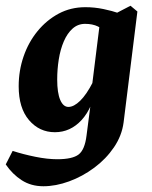

<svg xmlns="http://www.w3.org/2000/svg" viewBox="-37 -455 529 668"><path d="M114 193Q71 193 38.5 172Q6 151 -17 117L7 70Q44 82 86 90.5Q128 99 162 99Q215 99 236.5 82.5Q258 66 264 17L280 -106L281 -139L311 -380L417 -435L441 -415L393 -29Q387 17 359.5 57.5Q332 98 291 128.5Q250 159 203.5 176Q157 193 114 193ZM154 5Q100 5 64 -37Q28 -79 28 -155Q28 -209 45 -258.5Q62 -308 93.5 -346.5Q125 -385 167 -407.5Q209 -430 260 -430Q292 -430 323 -423.5Q354 -417 377 -409L341 -340Q322 -354 303.5 -363Q285 -372 259 -372Q234 -372 215.5 -355.5Q197 -339 185 -311Q173 -283 167.5 -248.5Q162 -214 162 -178Q162 -132 172.5 -107.5Q183 -83 201 -83Q220 -83 242 -104.5Q264 -126 286 -169L301 -162Q286 -80 247 -37.5Q208 5 154 5Z"/></svg>

Font: Yrsa
Style: Italic
Weight: 400
Italic angle: -7.10001°
Designer: Anna Giedrys (Yrsa+Rasa design), David Brezina (Yrsa art-direction, Rasa art-direction, design)
Foundry: Rosetta Type Foundry
Version: Version 2.004